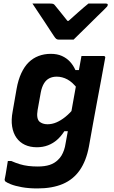

<svg xmlns="http://www.w3.org/2000/svg" viewBox="-20 -852 640 1077"><path d="M393 -630Q372 -630 350.5 -630Q329 -630 308 -630Q301 -630 295.5 -634Q290 -638 281 -652Q275 -661 261.5 -681.5Q248 -702 230.5 -729Q213 -756 194.5 -783Q176 -810 162 -832Q188 -832 212 -832Q236 -832 262 -832Q273 -832 278.5 -830Q284 -828 289 -821Q298 -810 319 -784Q340 -758 375 -714L329 -735H392L339 -712Q387 -755 418.5 -783Q450 -811 476 -832H575Q579 -832 581 -831Q583 -830 584 -828Q585 -826 584 -823Q584 -819 580 -814.5Q576 -810 561 -795Q547 -782 524 -759Q501 -736 475.5 -711Q450 -686 427.5 -664Q405 -642 393 -630ZM265 -550Q301 -550 327.5 -538Q354 -526 372.5 -506Q391 -486 403 -459H440L417 -352Q387 -391 358 -406.5Q329 -422 298 -422Q275 -422 257 -413Q239 -404 227 -384.5Q215 -365 209 -335L191 -235Q187 -211 189.5 -195Q192 -179 201 -170Q209 -163 220.5 -159Q232 -155 246 -155Q272 -155 296.5 -165.5Q321 -176 345.5 -195.5Q370 -215 393 -243L372 -116H341Q323 -88 300.5 -68Q278 -48 249.5 -37Q221 -26 187 -26Q149 -26 120 -39.5Q91 -53 72.5 -79Q54 -105 48 -142.5Q42 -180 51 -227L73 -353Q82 -404 99.5 -441.5Q117 -479 141 -502.5Q165 -526 196.5 -538Q228 -550 265 -550ZM437 -538Q468 -538 499.5 -538Q531 -538 561 -538Q565 -538 567 -536.5Q569 -535 570 -533Q571 -531 570 -527Q558 -460 546.5 -399Q535 -338 524 -279Q513 -220 502 -159.5Q491 -99 479 -31Q464 50 427.5 102.5Q391 155 332 180Q273 205 190 205Q141 205 102.5 198Q64 191 40.5 181.5Q17 172 9 165Q8 163 7 160.5Q6 158 6 155Q12 127 15.5 103Q19 79 24 51H43Q68 62 91 69Q114 76 139 79Q164 82 192 82Q231 82 258.5 73Q286 64 305 45Q317 34 325 20.5Q333 7 339 -10Q345 -27 348 -48Q361 -116 371 -174Q381 -232 391.5 -289Q402 -346 414 -414Q418 -435 422 -455.5Q426 -476 429.5 -496.5Q433 -517 437 -538Z"/></svg>

Font: RecMonoLinear Nerd Font Mono
Style: Bold Italic
Weight: 700
Italic angle: -10°
Monospace: yes
Version: Version 1.085; ttfautohint (v1.8.4.7-5d5b);Nerd Fonts 3.2.1